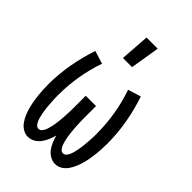

<svg xmlns="http://www.w3.org/2000/svg" viewBox="-224 -847 949 949"><g transform="rotate(45 250.0 -373.0)"><path d="M155 8Q136 8 119.5 -2Q103 -12 92 -27.5Q81 -43 73.5 -60.5Q66 -78 61 -96Q56 -114 52.5 -133Q49 -152 47 -171Q45 -190 44 -208.5Q43 -227 43 -246Q43 -318 55.5 -389Q68 -460 91 -528L159 -507Q137 -444 126 -378Q115 -312 115 -246Q115 -235 115 -225Q115 -215 116 -204.5Q117 -194 117.5 -184Q118 -174 119 -164Q120 -154 121.5 -143.5Q123 -133 125 -123Q127 -113 129.5 -103Q132 -93 136 -83.5Q140 -74 147 -65.5Q154 -57 164 -57Q174 -57 180.5 -64Q187 -71 191 -79.5Q195 -88 197.5 -97Q200 -106 202 -114.5Q204 -123 205.5 -132Q207 -141 208 -150.5Q209 -160 210 -169Q211 -178 211.5 -187Q212 -196 212.5 -205Q213 -214 213.5 -223.5Q214 -233 214 -242Q214 -251 214 -260V-338H286V-260Q286 -251 286 -242Q286 -233 286.5 -223.5Q287 -214 287.5 -205Q288 -196 288.5 -187Q289 -178 290 -169Q291 -160 292 -150.5Q293 -141 294.5 -132Q296 -123 298 -114.5Q300 -106 302.5 -97Q305 -88 309 -79.5Q313 -71 319.5 -64Q326 -57 336 -57Q346 -57 353 -65.5Q360 -74 364 -83.5Q368 -93 370.5 -103Q373 -113 375 -123Q377 -133 378.5 -143.5Q380 -154 381 -164Q382 -174 382.5 -184Q383 -194 384 -204.5Q385 -215 385 -225Q385 -235 385 -246Q385 -312 374 -378Q363 -444 341 -507L409 -528Q432 -460 444.5 -389Q457 -318 457 -246Q457 -227 456 -208.5Q455 -190 453 -171Q451 -152 447.5 -133Q444 -114 439 -96Q434 -78 426.5 -60.5Q419 -43 408 -27.5Q397 -12 380.5 -2Q364 8 345 8Q326 8 309 -2Q292 -12 281 -27Q270 -42 262.5 -59.5Q255 -77 250 -96Q245 -77 237.5 -59.5Q230 -42 219 -27Q208 -12 191 -2Q174 8 155 8ZM212 -600 223 -754H301L276 -600Z"/></g></svg>

Font: Iosevka Fixed
Style: Regular
Weight: 400
Monospace: yes
Designer: Belleve Invis
Foundry: Belleve Invis
Version: Version 33.2.4